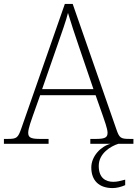

<svg xmlns="http://www.w3.org/2000/svg" viewBox="-23 -734 701 980"><path d="M-3 0H225V-25H178C130 -25 121 -35 121 -57C121 -78 139 -127 145 -144L182 -248H465L502 -143C508 -125 526 -77 526 -57C526 -35 517 -25 470 -25H438V0H541C491 13 443 64 443 121C443 187 482 226 552 226C572 226 596 220 616 211V183C589 190 575 194 555 194C517 194 481 175 481 113C481 48 543 12 581 0H658V-25H638C593 -25 586 -30 571 -74L348 -714H308L86 -79C69 -31 63 -25 18 -25H-3ZM192 -279 271 -506C288 -555 316 -633 324 -668C337 -624 361 -551 380 -496L454 -279Z"/></svg>

Font: Noto Serif Telugu ExtraLight
Style: Regular
Weight: 200
Designer: Jelle Bosma - Monotype Design Team
Foundry: Monotype Imaging Inc.
Version: Version 2.005